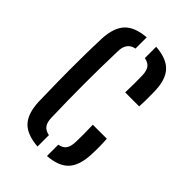

<svg xmlns="http://www.w3.org/2000/svg" viewBox="-189 -681 762 762"><g transform="rotate(45 192.5 -299.5)"><path d="M47 -123Q45.5 -170.5 44.8 -233.2Q44 -296 44.5 -360.2Q45 -424.5 47 -476Q50 -540 78.5 -570.8Q107 -601.5 169.5 -606.5V-543.5Q128 -535.5 127.5 -486Q122 -304.5 127.5 -115Q128 -88.5 138 -75Q148 -61.5 169.5 -57.5V6.5Q105.5 1.5 77.5 -29.2Q49.5 -60 47 -123ZM263.5 -391.5Q264.5 -415.5 264.5 -441Q264.5 -466.5 264 -486.5Q263.5 -512.5 253.8 -525.8Q244 -539 222.5 -543V-606.5Q285 -602 313.2 -571.5Q341.5 -541 343 -478.5Q343.5 -458 343.5 -434.5Q343.5 -411 342 -391.5ZM222.5 6.5V-57Q244.5 -61 254 -74.8Q263.5 -88.5 264 -115.5Q264.5 -136.5 264.5 -158.5Q264.5 -180.5 263.5 -210H342Q343.5 -192 343.8 -166.2Q344 -140.5 343 -123Q340.5 -59.5 312.5 -28.8Q284.5 2 222.5 6.5Z"/></g></svg>

Font: Big Shoulders Stencil Text
Style: Regular
Weight: 400
Designer: Patric King
Foundry: XO Type Co
Version: Version 1.000